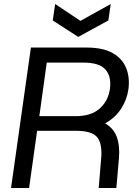

<svg xmlns="http://www.w3.org/2000/svg" viewBox="-20 -937 680 957"><path d="M35 0 134 -700H411Q493 -700 541.5 -672.5Q590 -645 609 -597.5Q628 -550 620 -491Q612 -438 583 -394Q554 -350 504 -322Q547 -297 562.5 -253.5Q578 -210 573 -150L560 0H472L484 -145Q491 -218 465.5 -251.5Q440 -285 359 -285H165L125 0ZM176 -358H356Q435 -358 477.5 -396.5Q520 -435 528 -495Q536 -555 506 -590Q476 -625 395 -625H213ZM370 -753 243 -835 255 -917 381 -833 532 -917 520 -835Z"/></svg>

Font: Host Grotesk
Style: Italic
Weight: 400
Italic angle: -8°
Designer: Doğukan Karapınar based on Poppins by Indian Type Foundry, Jonny Pinhorn
Foundry: Element Type
Version: Version 1.001; ttfautohint (v1.8.4.7-5d5b)